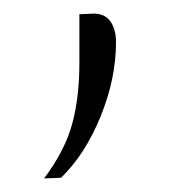

<svg xmlns="http://www.w3.org/2000/svg" viewBox="-20 -106 254 283"><path d="M45 157Q76 115.5 86.5 76.2Q97 37 97 -13V-85L119 -86Q135.5 -85.5 143.2 -73.8Q151 -62 151 -44Q151 10 128.2 65.8Q105.5 121.5 70 156Z"/></svg>

Font: Heraclito Thin
Style: Regular
Weight: 100
Designer: Kostas Bartsokas (font) & Cristiano Sobral (main changes)
Foundry: Kostas Bartsokas (font) & Cristiano Sobral (main changes)
Version: Version 1.00;July 8, 2020;FontCreator 13.0.0.2655 64-bit